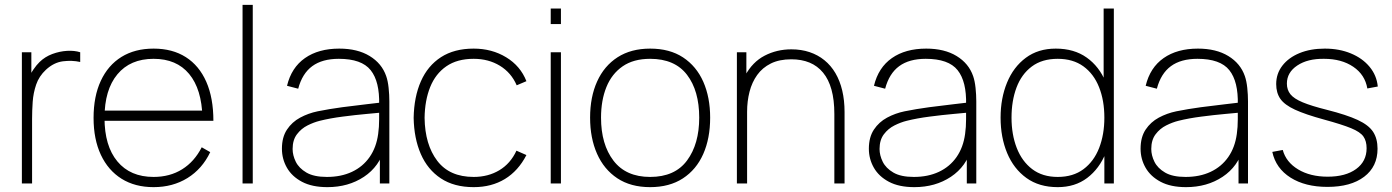

<svg xmlns="http://www.w3.org/2000/svg" viewBox="-20 -755 5729 790"><path d="M70 0V-540H109V-411L96 -428Q104.5 -450 117.5 -469Q130.5 -488 143 -500Q165 -521.5 195.2 -532.8Q225.5 -544 256 -545.8Q286.5 -547.5 310 -540V-500Q276.5 -507.5 239 -502.8Q201.5 -498 169 -468Q140.5 -441.5 128.8 -407Q117 -372.5 114.5 -335.8Q112 -299 112 -266V0Z M612 15Q535.5 15 480.2 -19.5Q425 -54 395 -118Q365 -182 365 -270Q365 -358.5 394.8 -422.5Q424.5 -486.5 479.8 -520.8Q535 -555 612 -555Q689.5 -555 744.5 -520Q799.5 -485 828.8 -418.5Q858 -352 858 -258H813V-272Q810 -388.5 758.2 -450.8Q706.5 -513 612 -513Q516 -513 463 -449.2Q410 -385.5 410 -270Q410 -154.5 463 -90.8Q516 -27 612 -27Q679 -27 729.5 -58.5Q780 -90 810 -149L845 -129Q812 -60 751.5 -22.5Q691 15 612 15ZM392 -258V-300H832V-258Z M978 0V-735H1020V0Z M1327 15Q1264 15 1222.5 -7Q1181 -29 1160.5 -65Q1140 -101 1140 -143Q1140 -190.5 1160.8 -221.8Q1181.5 -253 1215 -271Q1248.5 -289 1287 -297Q1334 -306.5 1387.8 -313.8Q1441.5 -321 1487 -326Q1532.5 -331 1555 -334L1540 -324Q1542.5 -419.5 1505.2 -466.2Q1468 -513 1374 -513Q1306 -513 1264.8 -482.8Q1223.5 -452.5 1207 -390L1161 -402Q1179 -477 1234.8 -516Q1290.5 -555 1376 -555Q1451 -555 1501 -524.5Q1551 -494 1569 -442Q1576 -422 1579 -393.5Q1582 -365 1582 -338V0H1543V-148L1563 -147Q1541.5 -70 1477.5 -27.5Q1413.5 15 1327 15ZM1325 -27Q1383.5 -27 1428.2 -48Q1473 -69 1500.8 -108.8Q1528.5 -148.5 1536 -204Q1540 -232 1540 -264Q1540 -296 1540 -310L1562 -293Q1535.5 -290.5 1488.8 -286.2Q1442 -282 1390 -275.2Q1338 -268.5 1296 -258Q1271.5 -252 1245.5 -239Q1219.5 -226 1201.8 -202.5Q1184 -179 1184 -142Q1184 -116 1197 -89.5Q1210 -63 1240.8 -45Q1271.5 -27 1325 -27Z M1929 15Q1848.5 15 1794 -21Q1739.5 -57 1711.5 -121.2Q1683.5 -185.5 1682 -270Q1683.5 -356.5 1711.8 -420.5Q1740 -484.5 1794.5 -519.8Q1849 -555 1929 -555Q2004 -555 2062.8 -519.2Q2121.5 -483.5 2146 -421L2106 -404Q2083.5 -456 2036.8 -484.5Q1990 -513 1929 -513Q1861 -513 1816.5 -482.2Q1772 -451.5 1750 -396.8Q1728 -342 1727 -270Q1728.5 -160 1779 -93.5Q1829.5 -27 1929 -27Q1988.5 -27 2034.5 -54.5Q2080.5 -82 2105 -135L2146 -117Q2112.5 -52 2057.5 -18.5Q2002.5 15 1929 15Z M2246 -656V-720H2288V-656ZM2246 0V-540H2288V0Z M2655 15Q2575 15 2520 -21.5Q2465 -58 2436.5 -122.5Q2408 -187 2408 -271Q2408 -356 2437 -420Q2466 -484 2521.2 -519.5Q2576.5 -555 2655 -555Q2735.5 -555 2790.5 -518.8Q2845.5 -482.5 2873.8 -418.5Q2902 -354.5 2902 -271Q2902 -185.5 2873.5 -121.2Q2845 -57 2789.8 -21Q2734.5 15 2655 15ZM2655 -27Q2757 -27 2807 -94.8Q2857 -162.5 2857 -271Q2857 -381.5 2806.8 -447.2Q2756.5 -513 2655 -513Q2586.5 -513 2541.8 -482Q2497 -451 2475 -396.5Q2453 -342 2453 -271Q2453 -161 2504.2 -94Q2555.5 -27 2655 -27Z M3413 0V-286Q3413 -344 3401.2 -386.2Q3389.5 -428.5 3366.5 -456.2Q3343.5 -484 3310.8 -497.5Q3278 -511 3236 -511Q3186.5 -511 3151.8 -493.8Q3117 -476.5 3095.5 -446.5Q3074 -416.5 3064 -377.5Q3054 -338.5 3054 -295L3015 -294Q3015 -386.5 3045.5 -443.2Q3076 -500 3126.2 -526Q3176.5 -552 3236 -552Q3277 -552 3311.2 -540.5Q3345.5 -529 3372.2 -507.2Q3399 -485.5 3417.5 -454Q3436 -422.5 3445.5 -382.2Q3455 -342 3455 -294V0ZM3012 0V-540H3051V-430H3054V0Z M3742 15Q3679 15 3637.5 -7Q3596 -29 3575.5 -65Q3555 -101 3555 -143Q3555 -190.5 3575.8 -221.8Q3596.5 -253 3630 -271Q3663.5 -289 3702 -297Q3749 -306.5 3802.8 -313.8Q3856.5 -321 3902 -326Q3947.5 -331 3970 -334L3955 -324Q3957.5 -419.5 3920.2 -466.2Q3883 -513 3789 -513Q3721 -513 3679.8 -482.8Q3638.5 -452.5 3622 -390L3576 -402Q3594 -477 3649.8 -516Q3705.5 -555 3791 -555Q3866 -555 3916 -524.5Q3966 -494 3984 -442Q3991 -422 3994 -393.5Q3997 -365 3997 -338V0H3958V-148L3978 -147Q3956.5 -70 3892.5 -27.5Q3828.5 15 3742 15ZM3740 -27Q3798.5 -27 3843.2 -48Q3888 -69 3915.8 -108.8Q3943.5 -148.5 3951 -204Q3955 -232 3955 -264Q3955 -296 3955 -310L3977 -293Q3950.5 -290.5 3903.8 -286.2Q3857 -282 3805 -275.2Q3753 -268.5 3711 -258Q3686.5 -252 3660.5 -239Q3634.5 -226 3616.8 -202.5Q3599 -179 3599 -142Q3599 -116 3612 -89.5Q3625 -63 3655.8 -45Q3686.5 -27 3740 -27Z M4332 15Q4255.5 15 4203.2 -22.8Q4151 -60.5 4124 -125.2Q4097 -190 4097 -271Q4097 -350.5 4123.5 -415Q4150 -479.5 4200.8 -517.2Q4251.5 -555 4324 -555Q4399.5 -555 4451.2 -518.2Q4503 -481.5 4529.5 -417.2Q4556 -353 4556 -271Q4556 -190.5 4529.8 -125.8Q4503.5 -61 4453.5 -23Q4403.5 15 4332 15ZM4332 -27Q4395.5 -27 4438.2 -59Q4481 -91 4502.5 -146.2Q4524 -201.5 4524 -271Q4524 -341.5 4502.2 -396.2Q4480.5 -451 4437.8 -482Q4395 -513 4332 -513Q4267.5 -513 4225.2 -481.2Q4183 -449.5 4162.5 -394.8Q4142 -340 4142 -271Q4142 -201.5 4163.5 -146.2Q4185 -91 4227.2 -59Q4269.5 -27 4332 -27ZM4524 0V-425H4521V-720H4563V0Z M4860 15Q4797 15 4755.5 -7Q4714 -29 4693.5 -65Q4673 -101 4673 -143Q4673 -190.5 4693.8 -221.8Q4714.5 -253 4748 -271Q4781.5 -289 4820 -297Q4867 -306.5 4920.8 -313.8Q4974.5 -321 5020 -326Q5065.5 -331 5088 -334L5073 -324Q5075.5 -419.5 5038.2 -466.2Q5001 -513 4907 -513Q4839 -513 4797.8 -482.8Q4756.5 -452.5 4740 -390L4694 -402Q4712 -477 4767.8 -516Q4823.5 -555 4909 -555Q4984 -555 5034 -524.5Q5084 -494 5102 -442Q5109 -422 5112 -393.5Q5115 -365 5115 -338V0H5076V-148L5096 -147Q5074.5 -70 5010.5 -27.5Q4946.5 15 4860 15ZM4858 -27Q4916.5 -27 4961.2 -48Q5006 -69 5033.8 -108.8Q5061.5 -148.5 5069 -204Q5073 -232 5073 -264Q5073 -296 5073 -310L5095 -293Q5068.5 -290.5 5021.8 -286.2Q4975 -282 4923 -275.2Q4871 -268.5 4829 -258Q4804.5 -252 4778.5 -239Q4752.5 -226 4734.8 -202.5Q4717 -179 4717 -142Q4717 -116 4730 -89.5Q4743 -63 4773.8 -45Q4804.5 -27 4858 -27Z M5442 14Q5350.5 14 5290 -24.2Q5229.5 -62.5 5215 -130L5258 -138Q5271.5 -88 5321.2 -58Q5371 -28 5443 -28Q5516.5 -28 5559.8 -59.5Q5603 -91 5603 -145Q5603 -174.5 5590 -193.2Q5577 -212 5539.2 -227.5Q5501.5 -243 5428 -263Q5351 -284 5308.2 -303.8Q5265.5 -323.5 5248.2 -348.2Q5231 -373 5231 -409Q5231 -452 5256.5 -485Q5282 -518 5327 -536.5Q5372 -555 5431 -555Q5490.5 -555 5538.2 -535.2Q5586 -515.5 5615.2 -480.2Q5644.5 -445 5649 -399L5606 -391Q5596.5 -447.5 5548.2 -480.2Q5500 -513 5428 -513Q5360.5 -514 5317.8 -485.5Q5275 -457 5275 -411Q5275 -385.5 5289.5 -367.2Q5304 -349 5340 -334Q5376 -319 5440 -303Q5521 -282.5 5566.2 -261.5Q5611.5 -240.5 5629.8 -212.5Q5648 -184.5 5648 -143Q5648 -69.5 5593 -27.8Q5538 14 5442 14Z"/></svg>

Font: Manrope ExtraLight ExtraLight
Style: Regular
Weight: 250
Version: Version 4.501